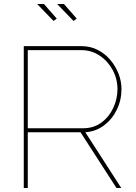

<svg xmlns="http://www.w3.org/2000/svg" viewBox="-20 -941 682 961"><path d="M99 0V-710H388Q432 -710 468.5 -691.5Q505 -673 531.5 -642Q558 -611 573 -573Q588 -535 588 -495Q588 -440 565 -392.5Q542 -345 501.5 -314Q461 -283 407 -279L587 0H563L383 -279H119V0ZM119 -299H395Q449 -299 487.5 -327.5Q526 -356 547 -401Q568 -446 568 -495Q568 -546 544 -590.5Q520 -635 479 -662.5Q438 -690 388 -690H119ZM266 -921H300L364 -848L348 -836ZM166 -921H200L264 -848L248 -836Z"/></svg>

Font: Raleway Thin Thin
Style: Regular
Weight: 250
Version: Version 4.026